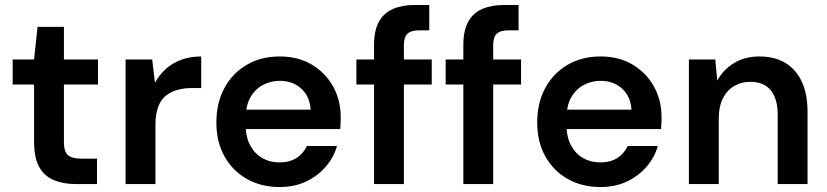

<svg xmlns="http://www.w3.org/2000/svg" viewBox="-20 -740 3326 772"><path d="M284 0Q234 0 196 -16Q158 -32 137.5 -69Q117 -106 117 -169V-400H31V-501H117L131 -632H237V-501H374V-400H237V-169Q237 -131 253 -116.5Q269 -102 309 -102H370V0Z M485 0V-501H592L603 -407Q621 -440 647.5 -463.5Q674 -487 709.5 -500Q745 -513 789 -513V-386H751Q720 -386 693 -378.5Q666 -371 646 -354.5Q626 -338 615.5 -309Q605 -280 605 -237V0Z M1104 12Q1030 12 972.5 -20.5Q915 -53 882.5 -111.5Q850 -170 850 -247Q850 -326 882 -385.5Q914 -445 971.5 -479Q1029 -513 1105 -513Q1179 -513 1234 -480Q1289 -447 1319.5 -392Q1350 -337 1350 -269Q1350 -259 1349.5 -247Q1349 -235 1348 -221H937V-299H1229Q1226 -352 1191.5 -383.5Q1157 -415 1105 -415Q1068 -415 1036.5 -398Q1005 -381 986.5 -348Q968 -315 968 -265V-236Q968 -189 986 -155.5Q1004 -122 1034.5 -104.5Q1065 -87 1103 -87Q1145 -87 1172.5 -105Q1200 -123 1214 -153H1335Q1322 -107 1289.5 -69.5Q1257 -32 1210.5 -10Q1164 12 1104 12Z M1484 0V-559Q1484 -617 1503.5 -652.5Q1523 -688 1560 -704Q1597 -720 1648 -720H1706V-618H1666Q1633 -618 1618.5 -604.5Q1604 -591 1604 -558V0ZM1413 -400V-501H1716V-400Z M1843 0V-559Q1843 -617 1862.5 -652.5Q1882 -688 1919 -704Q1956 -720 2007 -720H2065V-618H2025Q1992 -618 1977.5 -604.5Q1963 -591 1963 -558V0ZM1772 -400V-501H2075V-400Z M2394 12Q2320 12 2262.5 -20.5Q2205 -53 2172.5 -111.5Q2140 -170 2140 -247Q2140 -326 2172 -385.5Q2204 -445 2261.5 -479Q2319 -513 2395 -513Q2469 -513 2524 -480Q2579 -447 2609.5 -392Q2640 -337 2640 -269Q2640 -259 2639.5 -247Q2639 -235 2638 -221H2227V-299H2519Q2516 -352 2481.5 -383.5Q2447 -415 2395 -415Q2358 -415 2326.5 -398Q2295 -381 2276.5 -348Q2258 -315 2258 -265V-236Q2258 -189 2276 -155.5Q2294 -122 2324.5 -104.5Q2355 -87 2393 -87Q2435 -87 2462.5 -105Q2490 -123 2504 -153H2625Q2612 -107 2579.5 -69.5Q2547 -32 2500.5 -10Q2454 12 2394 12Z M2750 0V-501H2856L2864 -416Q2888 -460 2931.5 -486.5Q2975 -513 3033 -513Q3094 -513 3137 -487.5Q3180 -462 3203.5 -412.5Q3227 -363 3227 -289V0H3107V-278Q3107 -342 3079.5 -376.5Q3052 -411 2996 -411Q2960 -411 2931 -393.5Q2902 -376 2886 -343.5Q2870 -311 2870 -264V0Z"/></svg>

Font: DM Sans 18pt SemiBold
Style: Regular
Weight: 600
Designer: Colophon Foundry, Jonny Pinhorn
Foundry: Colophon Foundry
Version: Version 4.004;gftools[0.9.30]